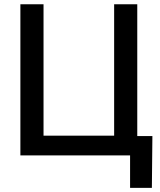

<svg xmlns="http://www.w3.org/2000/svg" viewBox="-20 -748 772 924"><path d="M640.6 0H78.1V-727.5H189.5V-95.2H529.3V-727.5H640.6ZM606 156.2V0H567.4V-93.3H713.4L710.9 156.2Z"/></svg>

Font: Inter 17pt Medium
Style: Regular
Weight: 500
Version: Version 4.001;git-66647c0bb